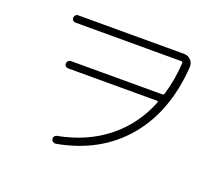

<svg xmlns="http://www.w3.org/2000/svg" viewBox="-117 -876 1233 1059"><g transform="rotate(20 500.0 -347.0)"><path d="M172.9 -658.2Q164.1 -658.2 158.2 -664.1Q152.3 -669.9 152.3 -679.2Q152.3 -688.5 158.2 -694.8Q164.1 -701.2 172.9 -701.2H793.9Q818.4 -701.2 834.5 -684.6Q850.6 -668 849.6 -644.5Q832 -377 689 -207.5Q545.9 -38.1 299.8 6.8Q291 7.8 283.2 2.9Q275.4 -2 273.4 -10.7Q271.5 -19.5 276.4 -26.9Q281.2 -34.2 290 -36.1Q456.1 -67.4 573.2 -160.2Q690.4 -252.9 749 -399.4Q750 -402.3 748 -404.8Q746.1 -407.2 743.2 -407.2H221.7Q212.9 -407.2 206.5 -413.1Q200.2 -418.9 200.2 -427.7Q200.2 -436.5 206.5 -443.4Q212.9 -450.2 221.7 -450.2H758.8Q767.6 -450.2 769.5 -459Q796.9 -547.9 802.7 -650.4Q802.7 -658.2 794.9 -658.2Z"/></g></svg>

Font: Rounded Mgen+ 2m light
Style: Regular
Weight: 200
Designer: [Source Han Sans]
Ryoko NISHIZUKA  (kana & ideographs); Paul D. Hunt (Latin, Greek & Cyrillic); Wenlong ZHANG  (bopomofo
Version: Version 1.059.20150602